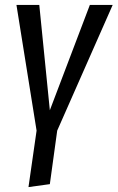

<svg xmlns="http://www.w3.org/2000/svg" viewBox="-20 -547 479 782"><path d="M213 -15 183 203 96 215 129 -15 47 -527H140L183 -98L346 -527H439Z"/></svg>

Font: Fira Sans Compressed
Style: Italic
Weight: 400
Width: 1
Italic angle: -8°
Designer: bBox Type GmbH & Carrois Corporate GbR & Edenspiekermann AG
Foundry: bBox Type GmbH & Carrois Corporate GbR & Edenspiekermann AG
Version: Version 4.301